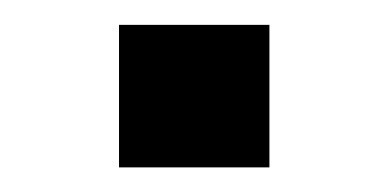

<svg xmlns="http://www.w3.org/2000/svg" viewBox="-20 -136 316 156"><path d="M198.9 0H76.7V-115.8H198.9Z"/></svg>

Font: Riot Sans
Style: Regular
Weight: 400
Designer: Rasmus Andersson
Foundry: rsms
Version: Version 4.001